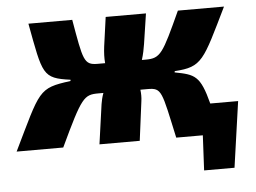

<svg xmlns="http://www.w3.org/2000/svg" viewBox="-78 -557 1008 755"><g transform="rotate(-5 426.5 -179.5)"><path d="M745 -122C716 -234 695 -241 616 -256L617 -261C726 -268 732 -292 832 -497H650C575 -333 566 -316 507 -316H492C499 -338 503 -359 506 -378L524 -497H365L349 -382C346 -358 345 -336 347 -316H317C263 -316 261 -336 233 -497H60C98 -293 96 -278 206 -263L205 -258C76 -241 83 -232 -30 0H154C244 -191 253 -200 311 -200H330C324 -184 321 -169 319 -157L297 0H456L476 -155C478 -169 478 -184 476 -200H504C561 -200 559 -188 600 0H705L698 138H818L855 -122Z"/></g></svg>

Font: Exo 2 Extra Bold
Style: Italic
Weight: 800
Italic angle: -8°
Designer: Natanael Gama
Version: Version 1.001;PS 001.001;hotconv 1.0.88;makeotf.lib2.5.64775